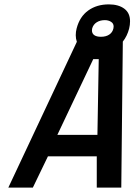

<svg xmlns="http://www.w3.org/2000/svg" viewBox="-20 -857 614 877"><path d="M574 -760Q574 -743 570 -727Q561 -692 541 -667L534 0H422V-143H199L130 0H18L331 -666Q326 -681 326 -696Q326 -712 330 -727Q344 -781 383 -809Q422 -837 477 -837Q521 -837 547.5 -817.5Q574 -798 574 -760ZM400 -718Q400 -704 410.5 -696.5Q421 -689 441 -689Q464 -689 479 -699Q494 -709 498 -727Q499 -730 499 -736Q499 -750 487 -757.5Q475 -765 459 -765Q437 -765 421.5 -755Q406 -745 401 -727Q400 -724 400 -718ZM431 -587H406L242 -241H425Z"/></svg>

Font: Cairo SemiBold
Style: Italic
Weight: 600
Italic angle: -13°
Designer: Mohamed Gaber, Accademia di Belle Arti di Urbino and others
Foundry: Kief Type Foundry, Accademia di Belle Arti di Urbino and others
Version: Version 3.011